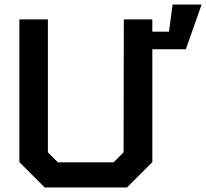

<svg xmlns="http://www.w3.org/2000/svg" viewBox="-20 -822 904 842"><path d="M176 0 65 -111V-737H190V-154L234 -110H478L522 -154L523 -737H648V-683H721L737 -802H864L795 -606H648V-111L537 0Z"/></svg>

Font: Tomorrow Medium
Style: Regular
Weight: 500
Designer: Tony de Marco, Monica Rizzolli
Foundry: Just in Type
Version: Version 2.002